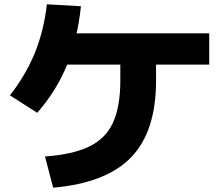

<svg xmlns="http://www.w3.org/2000/svg" viewBox="-20 -818 1040 892"><path d="M189 -91Q317 -100 394 -137Q471 -174 505 -248.5Q539 -323 539 -443V-594H705V-443Q705 -208 590 -88Q475 32 227 54ZM26 -375Q99 -468 141 -570Q183 -672 198 -798L356 -789Q340 -636 291.5 -516.5Q243 -397 153 -294ZM228 -518V-663H952V-518Z"/></svg>

Font: M PLUS 2 ExtraBold
Style: Regular
Weight: 800
Version: Version 1.001